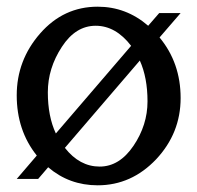

<svg xmlns="http://www.w3.org/2000/svg" viewBox="-20 -535 590 574"><path d="M147 -136Q123 -187 123 -259Q123 -331 165 -395Q206 -458 266 -458Q326 -458 372 -398ZM423 -458Q357 -515 272 -515Q170 -515 100 -435Q30 -355 30 -250Q30 -145 90 -70L30 0H94L124 -35Q187 19 272 19Q373 19 447 -59Q520 -137 520 -242Q520 -347 457 -423L520 -496H456ZM398 -354Q421 -303 421 -232Q421 -161 379 -99Q337 -37 278 -37Q218 -37 174 -93Z"/></svg>

Font: Sawarabi Mincho
Style: Regular
Weight: 400
Version: Version 1.082; ttfautohint (v1.8.4.7-5d5b)